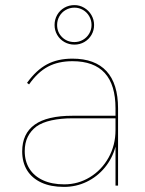

<svg xmlns="http://www.w3.org/2000/svg" viewBox="-20 -728 570 753"><path d="M433 -153Q420.5 -106.5 391 -70.8Q361.5 -35 320 -15Q278.5 5 231 5Q179 5 142.2 -12Q105.5 -29 86.2 -60.2Q67 -91.5 67 -134Q67 -204 116 -239Q164.5 -274 264 -274H433V-303Q433 -488 264 -488Q208.5 -488 168 -466.5Q127.5 -445 94 -397L86 -403Q122 -453 164 -475.5Q206 -498 264 -498Q352.5 -498 397.8 -448.8Q443 -399.5 443 -303V0H433ZM232 -5Q286.5 -5 332.5 -33Q378.5 -61 405.8 -109.8Q433 -158.5 433 -218V-264H264Q218.5 -264 182 -256Q145.5 -248 123 -232Q100.5 -215 88.8 -191.2Q77 -167.5 77 -135Q77 -95.5 95.5 -66.2Q114 -37 148.8 -21Q183.5 -5 232 -5ZM194 -630Q194 -651.5 204.2 -669.5Q214.5 -687.5 232.5 -697.8Q250.5 -708 272 -708Q292.5 -708 310.2 -697.5Q328 -687 338.5 -669Q349 -651 349 -630Q349 -609 338.8 -591.2Q328.5 -573.5 310.8 -563.2Q293 -553 272 -553Q250.5 -553 232.5 -563.2Q214.5 -573.5 204.2 -591.2Q194 -609 194 -630ZM272 -563Q290 -563 305.5 -572Q321 -581 330 -596.5Q339 -612 339 -630Q339 -648.5 330 -664.2Q321 -680 305.5 -689Q290 -698 272 -698Q253.5 -698 237.8 -689Q222 -680 213 -664.2Q204 -648.5 204 -630Q204 -601.5 223.5 -582.2Q243 -563 272 -563Z"/></svg>

Font: HK Grotesk Thin
Style: Regular
Weight: 100
Designer: Alfredo Marco Pradil
Foundry: Hanken Design Co.
Version: Version 3.001